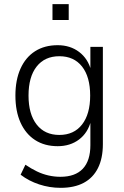

<svg xmlns="http://www.w3.org/2000/svg" viewBox="-20 -714 596 922"><path d="M271 188Q218 188 168 171.5Q118 155 79 125L102 77Q130 96 157 109Q184 122 212.5 128.5Q241 135 270 135Q341 135 377.5 96.5Q414 58 414 -17V-134H417Q402 -76 359.5 -44Q317 -12 257 -12Q194 -12 148.5 -41.5Q103 -71 78.5 -125.5Q54 -180 54 -255Q54 -330 78.5 -384.5Q103 -439 148.5 -468Q194 -497 257 -497Q317 -497 360 -464.5Q403 -432 418 -374H414V-489H474V-22Q474 46 450.5 93Q427 140 382 164Q337 188 271 188ZM265 -66Q335 -66 374 -116Q413 -166 413 -255Q413 -345 374 -394.5Q335 -444 265 -444Q195 -444 156 -394.5Q117 -345 117 -255Q117 -166 156 -116Q195 -66 265 -66ZM232 -618V-694H310V-618Z"/></svg>

Font: Nunito Sans 10pt SemiCondensed Light
Style: Regular
Weight: 300
Width: 4
Designer: Vernon Adams
Foundry: Vernon Adams
Version: Version 3.101;gftools[0.9.27]